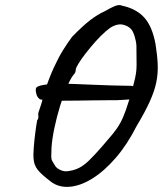

<svg xmlns="http://www.w3.org/2000/svg" viewBox="-20 -687 639 753"><path d="M186 -292Q180 -292 171.5 -292.5Q163 -293 154 -296Q139 -295 134 -299.5Q129 -304 125 -311Q116 -337 123.5 -344.5Q131 -352 165 -356Q178 -359 207.5 -359Q237 -359 274 -357.5Q311 -356 348.5 -354.5Q386 -353 416 -352Q446 -351 461 -351Q484 -351 494 -350.5Q504 -350 513 -340Q527 -325 523.5 -310.5Q520 -296 498 -298Q491 -297 473.5 -296Q456 -295 438 -294Q434 -294 411 -294Q388 -294 354.5 -293.5Q321 -293 286.5 -292.5Q252 -292 224.5 -292Q197 -292 186 -292ZM179 25Q142 -3 128 -21Q114 -39 112 -61Q110 -79 112.5 -110Q115 -141 119 -171Q123 -201 126 -216Q131 -221 130.5 -229.5Q130 -238 130 -238Q129 -243 137 -264.5Q145 -286 152 -320Q172 -380 190.5 -420.5Q209 -461 227 -490Q245 -519 263 -543Q304 -585 333 -607.5Q362 -630 393 -644Q413 -656 430 -663Q447 -670 458 -665Q514 -653 545.5 -618.5Q577 -584 590 -514Q597 -470 598.5 -434.5Q600 -399 593 -364.5Q586 -330 567.5 -289Q549 -248 516 -193Q479 -120 434 -68Q389 -16 342.5 13Q296 42 253 45.5Q210 49 179 25ZM248 -16Q271 -19 290 -28.5Q309 -38 329.5 -58Q350 -78 379 -111Q405 -141 422 -161.5Q439 -182 451 -203.5Q463 -225 473.5 -255Q484 -285 498 -333Q506 -363 510 -381.5Q514 -400 515 -415Q516 -430 515.5 -451Q515 -472 515 -508Q514 -525 508 -544.5Q502 -564 494 -573Q484 -584 465.5 -589.5Q447 -595 425 -585Q413 -580 394 -563.5Q375 -547 355 -524.5Q335 -502 317 -479Q299 -456 288 -438Q277 -420 277 -413Q277 -413 276.5 -408Q276 -403 272 -398Q259 -384 244 -349.5Q229 -315 215.5 -271Q202 -227 193 -183.5Q184 -140 182 -107Q181 -84 181 -73.5Q181 -63 184.5 -56.5Q188 -50 196 -37Q202 -27 217.5 -20Q233 -13 248 -16Z"/></svg>

Font: Caveat Medium
Style: Regular
Weight: 500
Designer: Pablo Impallari
Foundry: Pablo Impallari
Version: Version 2.000